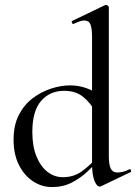

<svg xmlns="http://www.w3.org/2000/svg" viewBox="-20 -745 552 778"><path d="M191 13Q149 13 113.5 -10.5Q78 -34 56.5 -77Q35 -120 35 -179Q35 -238 56.5 -279.5Q78 -321 112.5 -347Q147 -373 187 -386Q227 -399 263 -399Q299 -399 329.5 -388Q360 -377 386 -359L370 -287Q347 -328 317 -352.5Q287 -377 240 -377Q182 -377 146.5 -336Q111 -295 111 -210Q111 -153 127.5 -112Q144 -71 172 -49Q200 -27 235 -27Q279 -27 312 -51Q345 -75 375 -109L384 -101Q363 -77 335 -50.5Q307 -24 271.5 -5.5Q236 13 191 13ZM421 -715V-112Q421 -77 429 -61.5Q437 -46 455 -46Q464 -46 476.5 -48.5Q489 -51 504 -59Q508 -61 510.5 -55.5Q513 -50 510 -48L391 9Q387 11 384 11Q372 11 362.5 -13Q353 -37 353 -81V-594Q353 -630 346.5 -646Q340 -662 322 -662Q313 -662 303 -658.5Q293 -655 278 -648Q274 -647 271.5 -653Q269 -659 272 -660L405 -724Q407 -725 410 -725Q413 -725 417 -722Q421 -719 421 -715Z"/></svg>

Font: Cormorant Garamond Light Medium
Style: Regular
Weight: 500
Version: Version 4.001